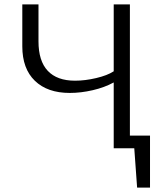

<svg xmlns="http://www.w3.org/2000/svg" viewBox="-20 -678 761 878"><path d="M500 -301Q458 -278 404 -265.5Q350 -253 299 -253Q197 -253 139.5 -308.5Q82 -364 82 -466V-658H156V-489Q156 -399 198.5 -354Q241 -309 323 -309Q369 -309 420 -321Q471 -333 500 -352V-658H574V-58H666V180H607L594 0H500Z"/></svg>

Font: LXGW Bright GB
Style: Regular
Weight: 400
Designer: Christian Thalmann (Catharsis Fonts)
Foundry: LXGW / Christian Thalmann (Catharsis Fonts) / Fontworks Inc.
Version: Version 5.510